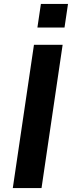

<svg xmlns="http://www.w3.org/2000/svg" viewBox="-20 -949 363 969"><path d="M44.6 0 151.4 -723H296.1L189.6 0ZM168.8 -810.2 186.4 -929H323.2L305.6 -810.2Z"/></svg>

Font: Public Sans Thin
Style: Italic
Weight: 100
Italic angle: -8°
Designer: The Public Sans project authors (U.S. Web Design System). Libre Franklin designed by Pablo Impallari and Rodrigo Fuenzal
Version: Version 2.000